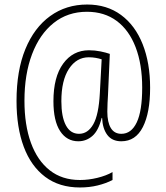

<svg xmlns="http://www.w3.org/2000/svg" viewBox="-20 -735 734 848"><path d="M643 -347Q643 -237 611 -174Q579 -111 516 -111Q475 -111 454 -139Q433 -167 431 -214H429Q415 -158 388 -134.5Q361 -111 326 -111Q275 -111 245.5 -156Q216 -201 216 -288Q216 -395 259 -454Q302 -513 373 -513Q399 -513 423.5 -508Q448 -503 465 -497L457 -316Q456 -301 455 -279.5Q454 -258 454 -242Q454 -195 469.5 -169.5Q485 -144 516 -144Q560 -144 584 -194.5Q608 -245 608 -348Q608 -451 579 -526.5Q550 -602 495.5 -642.5Q441 -683 364 -683Q279 -683 217 -633.5Q155 -584 121.5 -495.5Q88 -407 88 -290Q88 -183 116.5 -104.5Q145 -26 199.5 17Q254 60 333 60Q371 60 410 50.5Q449 41 477 25V60Q448 75 411.5 84Q375 93 333 93Q242 93 179.5 46Q117 -1 85 -86.5Q53 -172 53 -289Q53 -423 92 -518Q131 -613 201.5 -664Q272 -715 365 -715Q452 -715 514.5 -669Q577 -623 610 -540Q643 -457 643 -347ZM251 -288Q251 -219 271 -181.5Q291 -144 329 -144Q368 -144 392 -186Q416 -228 421 -324L429 -473Q417 -477 402.5 -479.5Q388 -482 372 -482Q318 -482 284.5 -431Q251 -380 251 -288Z"/></svg>

Font: Noto Sans Thai Cond ExtLt
Style: Regular
Weight: 200
Width: 3
Designer: Monotype Design Team
Foundry: Monotype Imaging Inc.
Version: Version 2.002; ttfautohint (v1.8.4.7-5d5b)